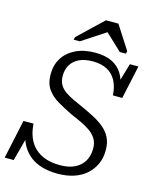

<svg xmlns="http://www.w3.org/2000/svg" viewBox="-142 -1020 917 1129"><g transform="rotate(15 316.5 -455.5)"><path d="M318 17Q267 17 224.5 5Q182 -7 150.5 -31.5Q119 -56 99 -92.5Q79 -129 72 -178Q75 -180 80 -180.5Q85 -181 90 -177.5Q95 -174 95 -166L49 6H-6L45 -231H106Q109 -184 124 -147.5Q139 -111 166 -86Q193 -61 231 -48Q269 -35 318 -35Q372 -35 408.5 -53Q445 -71 464 -103.5Q483 -136 483 -180Q483 -215 467.5 -239.5Q452 -264 426.5 -281.5Q401 -299 370 -313.5Q339 -328 306 -342Q259 -365 218.5 -388.5Q178 -412 153 -447Q128 -482 128 -539Q128 -595 155 -637.5Q182 -680 232 -704Q282 -728 350 -728Q410 -728 451 -708.5Q492 -689 515.5 -651Q539 -613 544 -558Q541 -556 535.5 -557.5Q530 -559 526.5 -563.5Q523 -568 522 -576L563 -715H615L571 -512H514Q511 -565 491 -601.5Q471 -638 435.5 -656.5Q400 -675 349 -675Q300 -675 266.5 -659Q233 -643 216 -614Q199 -585 199 -548Q199 -515 212 -493Q225 -471 247.5 -455.5Q270 -440 300 -426Q330 -412 364 -397Q399 -381 433.5 -363Q468 -345 496 -322Q524 -299 540.5 -267Q557 -235 557 -189Q557 -142 539.5 -104Q522 -66 490.5 -38.5Q459 -11 415 3Q371 17 318 17ZM436 -928H360L210 -785L206 -769H244L418 -883L364 -885L487 -769H524L528 -785Z"/></g></svg>

Font: Roboto Serif Light
Style: Italic
Weight: 300
Italic angle: -10°
Version: Version 1.007